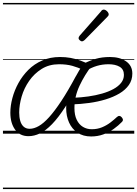

<svg xmlns="http://www.w3.org/2000/svg" viewBox="-20 -905 929 1300"><path d="M50 -142Q50 -189 64 -241.5Q78 -294 105 -343Q132 -392 172 -432Q212 -472 266 -495.5Q320 -519 386 -519Q424 -519 457.5 -513Q491 -507 525.5 -494.5Q560 -482 602 -461Q553 -398 518.5 -324.5Q484 -251 484 -173Q484 -126 499.5 -94Q515 -62 541.5 -46Q568 -30 601 -30Q639 -30 670.5 -43Q702 -56 727.5 -75.5Q753 -95 772 -113Q781 -121 789 -120Q797 -119 803 -112Q810 -105 812 -96.5Q814 -88 805 -79Q782 -55 750 -32Q718 -9 679.5 5Q641 19 597 19Q543 19 505 -6.5Q467 -32 447.5 -75.5Q428 -119 428 -173Q428 -227 446 -280.5Q464 -334 490 -382Q516 -430 539 -465L543 -431Q510 -448 470.5 -459Q431 -470 380 -470Q313 -470 262.5 -438.5Q212 -407 177.5 -357.5Q143 -308 126.5 -251Q110 -194 110 -143Q110 -112 117 -87Q124 -62 140 -47.5Q156 -33 181 -33Q210 -33 242.5 -51.5Q275 -70 312.5 -111.5Q350 -153 395 -221Q440 -289 493 -388L531 -375Q473 -260 424 -184Q375 -108 332 -64Q289 -20 250 -1.5Q211 17 173 17Q114 17 82 -27.5Q50 -72 50 -142ZM876 -407Q876 -363 852.5 -329.5Q829 -296 788.5 -272Q748 -248 695.5 -232Q643 -216 584.5 -208Q526 -200 466 -198L478 -243Q529 -245 578.5 -252Q628 -259 671.5 -271.5Q715 -284 748 -302Q781 -320 800 -344Q819 -368 819 -398Q819 -436 790 -453Q761 -470 715 -470Q674 -470 636.5 -459Q599 -448 560 -424L547 -474Q588 -495 629.5 -507Q671 -519 725 -519Q792 -519 834 -489.5Q876 -460 876 -407ZM534 -625Q529 -625 520.5 -632Q512 -639 512 -646Q512 -650 513.5 -654Q515 -658 519 -663L663 -827Q668 -835 673 -837.5Q678 -840 683 -840Q690 -840 697.5 -835Q705 -830 710.5 -822.5Q716 -815 716 -808Q716 -803 714 -799.5Q712 -796 708 -792L553 -634Q543 -625 534 -625ZM0 365H889V375H0ZM0 -20H889V0H0ZM0 -505H889V-500H0ZM0 -885H889V-875H0Z"/></svg>

Font: Playwrite DK Loopet Guides
Style: Regular
Weight: 400
Designer: Veronika Burian, José Scaglione
Foundry: TypeTogether
Version: Version 1.003